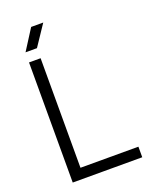

<svg xmlns="http://www.w3.org/2000/svg" viewBox="-161 -972 839 1059"><g transform="rotate(-20 258.0 -442.5)"><path d="M78 0V-705H146V-42L129 -62H486V0ZM156 -885H227L146 -764H79Z"/></g></svg>

Font: TikTok Sans 24pt Light
Style: Regular
Weight: 300
Version: Version 4.000